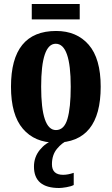

<svg xmlns="http://www.w3.org/2000/svg" viewBox="-20 -704 559 961"><path d="M258 10Q484 10 484 -270Q484 -411 424 -480Q364 -549 261 -549Q35 -549 35 -270Q35 -129 94.5 -59.5Q154 10 258 10ZM260 -53Q186 -53 186 -270Q186 -485 259 -485Q334 -485 334 -270Q334 -164 317.5 -108.5Q301 -53 260 -53ZM139 -607V-684H379V-607ZM276 237Q289 237 312.5 233Q336 229 349 222V161Q320 171 296 171Q240 171 240 118Q240 71 265.5 40.5Q291 10 317 0H245Q209 10 179.5 46Q150 82 150 130Q150 237 276 237Z"/></svg>

Font: Noto Serif ExtraCondensed Extra
Style: Regular
Weight: 800
Width: 3
Designer: Monotype Design Team
Foundry: Monotype Imaging Inc.
Version: Version 1.002